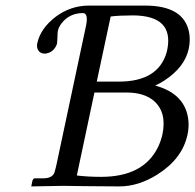

<svg xmlns="http://www.w3.org/2000/svg" viewBox="-20 -665 699 687"><path d="M376 -606 326.2 -373H405.3Q545.9 -373 576.2 -477.5Q577.6 -483.4 578.6 -487.8Q602.5 -608.9 456.5 -609.9Q407.2 -609.9 376 -606ZM317.9 -334 254.9 -37.1Q293.5 -32.2 341.8 -32.2Q494.1 -32.2 545.9 -139.6Q555.7 -160.6 561 -183.1Q577.6 -261.2 532.2 -302.7Q497.6 -333.5 434.1 -334ZM113.3 -509.8Q124.5 -563 179.2 -605Q232.9 -645 298.3 -645H499Q636.7 -645 656.2 -551.3Q662.1 -522 655.3 -490.2Q641.1 -424.8 568.4 -377Q551.8 -366.2 535.2 -358.9Q646 -328.6 654.3 -231.4Q656.2 -207 650.9 -183.1Q632.3 -96.7 543 -40.5Q475.6 2 406.7 2Q362.3 2 279.8 1Q225.1 0 206.1 0L91.8 2L96.2 -19Q99.1 -25.9 103.5 -26.9H134.8Q167.5 -26.9 175.3 -48.8Q177.7 -56.2 181.2 -71.8L288.1 -574.2Q296.4 -617.2 277.3 -618.2Q228.5 -618.2 200.2 -581.5Q189.9 -567.9 187 -554.2Q185.5 -544.9 185.5 -529.8L184.1 -508.8Q172.9 -476.6 141.6 -473.1Q117.2 -473.1 112.8 -496.1Q111.8 -502.9 113.3 -509.8Z"/></svg>

Font: Linux Biolinum Capitals O
Style: Italic Samll Caps
Weight: 400
Italic angle: -12°
Designer: Philipp H. Poll
Foundry: Philipp H. Poll
Version: Version 0.6.2